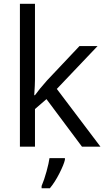

<svg xmlns="http://www.w3.org/2000/svg" viewBox="-20 -780 565 1021"><path d="M166 -273.9Q187 -303.7 230 -352.1L402.8 -535.2H499L282.2 -307.1L514.2 0H416L227.1 -252.9L166 -200.2V0H85.9V-759.8H166V-356.9Q166 -330.1 162.1 -273.9ZM201.2 209Q214.8 177.7 227.3 132.3Q239.7 86.9 243.2 61H325.2V69.8Q319.8 94.7 295.9 141.8Q272 189 245.1 221.2H201.2Z"/></svg>

Font: HunimalSansv1.5
Style: Regular
Weight: 400
Foundry: Ascender Corporation
Version: Version 1.10